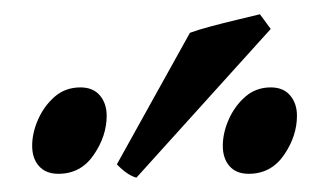

<svg xmlns="http://www.w3.org/2000/svg" viewBox="-20 -767 436 268"><path d="M394.5 -605.5Q394.5 -577.1 376.5 -550.8Q358.4 -524.4 327.1 -524.4Q309.6 -524.4 300.3 -535.2Q291 -545.9 291 -563.5Q291 -581.5 299.3 -600.3Q307.6 -619.1 322.5 -632.1Q337.4 -645 357.9 -645Q375.5 -645 385 -633.8Q394.5 -622.6 394.5 -605.5ZM128.9 -605.5Q128.9 -577.1 110.8 -550.8Q92.8 -524.4 61.5 -524.4Q43.9 -524.4 34.4 -535.2Q24.9 -545.9 24.9 -563.5Q24.9 -581.5 33.2 -600.3Q41.5 -619.1 56.4 -632.1Q71.3 -645 92.3 -645Q109.9 -645 119.4 -633.8Q128.9 -622.6 128.9 -605.5ZM357.9 -726.6 170.4 -519Q157.7 -522.5 143.1 -537.6L245.1 -721.2Q255.4 -725.1 273.7 -730Q292 -734.9 311.3 -739.5Q330.6 -744.1 342.8 -747.1Z"/></svg>

Font: Gentium Book Plus
Style: Italic
Weight: 400
Italic angle: -8°
Designer: Victor Gaultney, Annie Olsen, Iska Routamaa, Becca Hirsbrunner
Foundry: SIL International
Version: Version 6.101